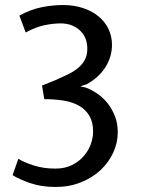

<svg xmlns="http://www.w3.org/2000/svg" viewBox="-20 -732 568 763"><path d="M425 -554Q425 -506 398.5 -464.5Q372 -423 324 -397L299 -389L321 -384Q345 -375 368 -359Q391 -343 408.5 -320.5Q426 -298 437 -269.5Q448 -241 448 -207Q448 -164 429.5 -124.5Q411 -85 378.5 -55Q346 -25 300.5 -7Q255 11 201 11Q144 11 99.5 -4.5Q55 -20 30 -36L53 -101Q73 -88 112.5 -75Q152 -62 200 -62Q238 -62 266 -76Q294 -90 313 -112Q332 -134 341 -159.5Q350 -185 350 -209Q350 -246 335.5 -271Q321 -296 295.5 -311Q270 -326 234 -332Q198 -338 156 -338L147 -392L199 -413Q221 -423 244 -433.5Q267 -444 285.5 -458Q304 -472 315.5 -491.5Q327 -511 327 -538Q327 -584 297 -611.5Q267 -639 221 -639Q192 -639 157.5 -632Q123 -625 82 -603L57 -670Q103 -695 146.5 -703.5Q190 -712 231 -712Q274 -712 310 -700Q346 -688 371.5 -667Q397 -646 411 -617Q425 -588 425 -554Z"/></svg>

Font: Expletus Sans
Style: Regular
Weight: 400
Designer: Jasper de Waard
Foundry: Designtown
Version: Version 7.028